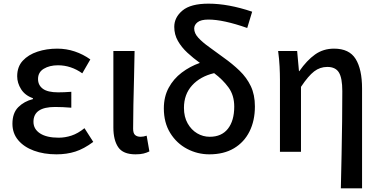

<svg xmlns="http://www.w3.org/2000/svg" viewBox="-20 -830 2080 1050"><path d="M289 14Q220 14 165.5 -6Q111 -26 79.5 -63.5Q48 -101 48 -153Q48 -212 80 -244Q112 -276 160 -288V-293Q117 -308 95.5 -342Q74 -376 74 -413Q74 -465 104.5 -498Q135 -531 185 -547.5Q235 -564 293 -564Q343 -564 389 -548.5Q435 -533 474 -505L430 -429Q368 -473 297 -473Q251 -473 219.5 -454Q188 -435 188 -398Q188 -364 214.5 -344.5Q241 -325 298 -325Q331 -325 370 -328V-241Q346 -243 324 -244Q302 -245 281 -245Q163 -245 163 -164Q163 -124 199 -100.5Q235 -77 301 -77Q336 -77 371 -88.5Q406 -100 442 -129L490 -54Q439 -16 392 -1Q345 14 289 14Z M721 14Q653 14 626.5 -25Q600 -64 600 -133V-551H716Q715 -480 713 -404.5Q711 -329 709.5 -257.5Q708 -186 708 -126Q708 -101 719 -91.5Q730 -82 749 -82Q764 -82 782 -88L797 -2Q783 5 765.5 9.5Q748 14 721 14Z M1125 14Q1060 14 1003 -16Q946 -46 911 -102.5Q876 -159 876 -237Q876 -301 902.5 -350Q929 -399 974 -433Q1019 -467 1073 -486Q1037 -512 1005 -541.5Q973 -571 953 -606Q933 -641 933 -683Q933 -735 978 -772.5Q1023 -810 1120 -810Q1229 -810 1359 -766L1332 -677Q1201 -723 1120 -723Q1079 -723 1060.5 -708.5Q1042 -694 1042 -674Q1042 -648 1064.5 -623.5Q1087 -599 1123.5 -573Q1160 -547 1203 -515Q1251 -481 1290 -443.5Q1329 -406 1351.5 -359Q1374 -312 1374 -248Q1374 -170 1344.5 -111Q1315 -52 1259.5 -19Q1204 14 1125 14ZM1151 -430Q1075 -412 1030.5 -363Q986 -314 986 -240Q986 -191 1006 -155.5Q1026 -120 1058 -101Q1090 -82 1127 -82Q1192 -82 1226.5 -126Q1261 -170 1261 -247Q1261 -309 1229.5 -352Q1198 -395 1151 -430Z M1844 200Q1846 111 1848 16.5Q1850 -78 1851 -168Q1852 -258 1852 -332Q1852 -403 1833.5 -433.5Q1815 -464 1770 -464Q1730 -464 1698 -439.5Q1666 -415 1626 -355V0H1511V-394Q1511 -426 1509 -466.5Q1507 -507 1501 -551H1605L1615 -441H1617Q1658 -500 1703 -532Q1748 -564 1807 -564Q1890 -564 1925 -507.5Q1960 -451 1960 -346V200Z"/></svg>

Font: Source Han Sans TC Medium
Style: Regular
Weight: 500
Designer: Ryoko NISHIZUKA Ë•øÂ°öÊ∂ºÂ≠ê (kana, bopomofo & ideographs); Paul D. Hunt (Latin, Greek & Cyrillic); Sandoll Communicatio
Foundry: Adobe
Version: Version 2.004;hotconv 1.0.118;makeotfexe 2.5.65603